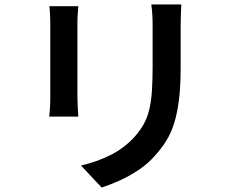

<svg xmlns="http://www.w3.org/2000/svg" viewBox="-20 -791 1040 863"><path d="M795 -771Q794 -751 793 -727Q792 -703 792 -675Q792 -651 792 -615.5Q792 -580 792 -545Q792 -510 792 -487Q792 -404 784.5 -343.5Q777 -283 763 -238Q749 -193 727.5 -158.5Q706 -124 678 -93Q646 -56 603.5 -27.5Q561 1 517.5 20.5Q474 40 437 52L344 -47Q417 -64 477.5 -94.5Q538 -125 584 -175Q610 -204 626.5 -234Q643 -264 651.5 -301Q660 -338 663 -385Q666 -432 666 -494Q666 -518 666 -552.5Q666 -587 666 -620.5Q666 -654 666 -675Q666 -703 664.5 -727Q663 -751 660 -771ZM332 -763Q331 -746 329.5 -728Q328 -710 328 -688Q328 -678 328 -653Q328 -628 328 -594.5Q328 -561 328 -524Q328 -487 328 -452.5Q328 -418 328 -391Q328 -364 328 -351Q328 -332 329.5 -308Q331 -284 332 -267H201Q203 -280 204.5 -304.5Q206 -329 206 -352Q206 -365 206 -391.5Q206 -418 206 -453Q206 -488 206 -524.5Q206 -561 206 -594.5Q206 -628 206 -653Q206 -678 206 -688Q206 -701 205 -723.5Q204 -746 202 -763Z"/></svg>

Font: Noto Sans SC Thin SemiBold
Style: Regular
Weight: 600
Version: Version 2.004-H2;hotconv 1.0.118;makeotfexe 2.5.65603